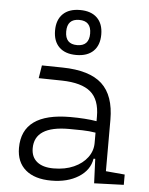

<svg xmlns="http://www.w3.org/2000/svg" viewBox="-56 -842 697 897"><g transform="rotate(5 293.0 -393.0)"><path d="M418.9 4.9 414.1 -109.4H406.2Q397.5 -55.2 345.7 -22.7Q293.9 9.8 218.3 9.8Q140.1 9.8 97.4 -26.6Q54.7 -63 54.7 -129.4Q54.7 -293.9 281.7 -293.9Q316.4 -293.9 347.9 -291.7Q379.4 -289.6 404.8 -285.2V-307.1Q404.8 -386.2 362.3 -422.1Q319.8 -458 228 -460L118.2 -461.9L127.9 -522.5L224.6 -521Q351.6 -519 410.2 -465.1Q468.8 -411.1 468.8 -297.4V-56.2L557.6 -48.3V0ZM404.8 -231.4Q376 -236.3 343 -237.1Q310.1 -237.8 279.8 -237.8Q118.7 -237.8 118.7 -133.3Q118.7 -92.3 146 -70.1Q173.3 -47.9 223.6 -47.9Q277.8 -47.9 318.6 -66.2Q359.4 -84.5 382.1 -115.2Q404.8 -146 404.8 -182.6ZM283.2 -585Q231.4 -585 203.1 -612.5Q174.8 -640.1 174.8 -690.4Q174.8 -740.7 203.1 -768.3Q231.4 -795.9 283.2 -795.9Q335 -795.9 363.3 -768.3Q391.6 -740.7 391.6 -690.4Q391.6 -640.1 363.3 -612.5Q335 -585 283.2 -585ZM283.2 -631.3Q339.4 -631.3 339.4 -690.4Q339.4 -749.5 283.2 -749.5Q227.1 -749.5 227.1 -690.4Q227.1 -631.3 283.2 -631.3Z"/></g></svg>

Font: Cascadia Mono PL Light
Style: Regular
Weight: 300
Monospace: yes
Designer: Aaron Bell
Foundry: Saja Typeworks
Version: Version 2404.023; ttfautohint (v1.8.4)